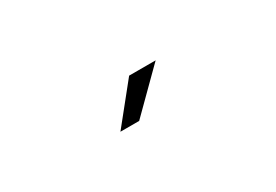

<svg xmlns="http://www.w3.org/2000/svg" viewBox="-5 -978 860 599"><g transform="rotate(-30 425.0 -678.0)"><path d="M322.5 -609 433.5 -747H529L390 -609Z"/></g></svg>

Font: League Mono Wide Light
Style: Regular
Weight: 300
Width: 8
Designer: Tyler Finck
Foundry: The League of Moveable Type / Tyler Finck
Version: Version 2.210